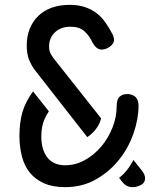

<svg xmlns="http://www.w3.org/2000/svg" viewBox="-20 -760 640 790"><path d="M529 -102 563 -59Q571 -49 574 -41Q577 -33 577 -26Q577 -8 560 1Q543 10 526 10Q513 10 502.5 5Q492 0 482 -13L470 -28Q488 -42 503 -61Q518 -80 529 -102ZM339 -196 124 -471Q109 -491 99.5 -514.5Q90 -538 90 -573Q90 -611 102.5 -642Q115 -673 138 -695Q161 -717 193.5 -728.5Q226 -740 267 -740Q302 -740 329 -731Q356 -722 376.5 -706.5Q397 -691 413 -668.5Q429 -646 443 -619Q446 -613 447.5 -607Q449 -601 449 -596Q449 -587 444 -580Q439 -573 431.5 -567.5Q424 -562 415 -559Q406 -556 398 -556Q387 -556 377 -564Q367 -572 357 -592Q346 -615 326 -632.5Q306 -650 270 -650Q230 -650 206 -627Q182 -604 182 -569Q182 -549 190 -536Q198 -523 210 -508L396 -273Q390 -248 373.5 -227.5Q357 -207 339 -196ZM181 -302Q164 -276 157 -252.5Q150 -229 150 -198Q150 -172 156 -150.5Q162 -129 174 -113Q186 -97 204.5 -88.5Q223 -80 248 -80Q291 -80 329.5 -101.5Q368 -123 397 -157.5Q426 -192 443 -235.5Q460 -279 460 -322Q460 -351 472 -362Q484 -373 503 -373Q525 -373 537.5 -361Q550 -349 550 -325Q550 -271 529.5 -211.5Q509 -152 470 -103Q431 -54 375 -22Q319 10 248 10Q197 10 161 -6Q125 -22 102.5 -50Q80 -78 70 -117Q60 -156 60 -201Q60 -255 72 -297.5Q84 -340 116 -384Z"/></svg>

Font: Maple Mono NF CN
Style: Regular
Weight: 400
Monospace: yes
Designer: subframe7536
Version: Version 7.000